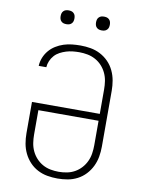

<svg xmlns="http://www.w3.org/2000/svg" viewBox="-100 -992 799 1068"><g transform="rotate(10 300.0 -458.0)"><path d="M300 8Q271 8 242.5 3Q214 -2 188 -15.5Q162 -29 142 -50.5Q122 -72 109.5 -98Q97 -124 92 -152.5Q87 -181 87 -210V-387H470V-525Q470 -549 466.5 -572Q463 -595 453 -616.5Q443 -638 427 -655.5Q411 -673 390 -684.5Q369 -696 345.5 -700.5Q322 -705 299 -705Q280 -705 261.5 -703Q243 -701 225 -695.5Q207 -690 190 -681Q173 -672 160.5 -658Q148 -644 140.5 -626.5Q133 -609 132 -591H89Q90 -615 99 -637.5Q108 -660 123.5 -678.5Q139 -697 160 -710Q181 -723 204 -730.5Q227 -738 251 -740.5Q275 -743 299 -743Q328 -743 356.5 -738Q385 -733 411 -719.5Q437 -706 457.5 -685Q478 -664 490.5 -637.5Q503 -611 508 -582.5Q513 -554 513 -525V-210Q513 -181 508 -152.5Q503 -124 490.5 -98Q478 -72 458 -50.5Q438 -29 412 -15.5Q386 -2 357.5 3Q329 8 300 8ZM300 -30Q323 -30 346.5 -34.5Q370 -39 390.5 -50.5Q411 -62 427 -79.5Q443 -97 453 -118.5Q463 -140 466.5 -163.5Q470 -187 470 -210V-348H130V-210Q130 -187 133.5 -163.5Q137 -140 147 -118.5Q157 -97 173 -79.5Q189 -62 209.5 -50.5Q230 -39 253.5 -34.5Q277 -30 300 -30ZM400 -846Q392 -846 384.5 -848Q377 -850 371 -856Q365 -862 363 -869.5Q361 -877 361 -885Q361 -893 363 -900.5Q365 -908 371 -914Q377 -920 384.5 -922Q392 -924 400 -924Q408 -924 415.5 -922Q423 -920 429 -914Q435 -908 437 -900.5Q439 -893 439 -885Q439 -877 437 -869.5Q435 -862 429 -856Q423 -850 415.5 -848Q408 -846 400 -846ZM200 -846Q192 -846 184.5 -848Q177 -850 171 -856Q165 -862 163 -869.5Q161 -877 161 -885Q161 -893 163 -900.5Q165 -908 171 -914Q177 -920 184.5 -922Q192 -924 200 -924Q208 -924 215.5 -922Q223 -920 229 -914Q235 -908 237 -900.5Q239 -893 239 -885Q239 -877 237 -869.5Q235 -862 229 -856Q223 -850 215.5 -848Q208 -846 200 -846Z"/></g></svg>

Font: Zed Sans Extralight Extended
Style: Regular
Weight: 200
Width: 7
Designer: Belleve Invis
Foundry: Belleve Invis
Version: Version 1.0.0; ttfautohint (v1.8.4)